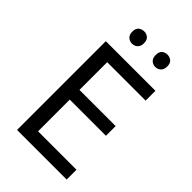

<svg xmlns="http://www.w3.org/2000/svg" viewBox="-268 -1000 1092 1092"><g transform="rotate(45 278.0 -454.0)"><path d="M496 0H97V-714H496V-635H187V-412H478V-334H187V-79H496ZM165 -859Q165 -885 179 -896.5Q193 -908 212 -908Q231 -908 245 -896.5Q259 -885 259 -859Q259 -834 245 -821.5Q231 -809 212 -809Q193 -809 179 -821.5Q165 -834 165 -859ZM353 -859Q353 -885 366.5 -896.5Q380 -908 399 -908Q418 -908 432 -896.5Q446 -885 446 -859Q446 -834 432 -821.5Q418 -809 399 -809Q380 -809 366.5 -821.5Q353 -834 353 -859Z"/></g></svg>

Font: Noto Sans Hebrew
Style: Regular
Weight: 400
Designer: Monotype Design Team
Foundry: Monotype Imaging Inc.
Version: Version 2.003